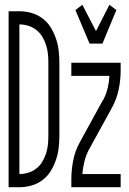

<svg xmlns="http://www.w3.org/2000/svg" viewBox="-20 -782 540 802"><path d="M16 0V-735H61Q87 -735 111.5 -728Q136 -721 157 -705.5Q178 -690 191.5 -668Q205 -646 213.5 -621.5Q222 -597 225 -571.5Q228 -546 228 -521V-215Q228 -189 225 -163.5Q222 -138 213.5 -113.5Q205 -89 191.5 -67Q178 -45 157 -29.5Q136 -14 111.5 -7Q87 0 61 0ZM61 -55Q80 -55 98 -60.5Q116 -66 131.5 -78Q147 -90 156.5 -106Q166 -122 172 -140Q178 -158 180 -177Q182 -196 182 -215V-521Q182 -539 180 -558Q178 -577 172 -595Q166 -613 156.5 -629Q147 -645 131.5 -657Q116 -669 98 -674.5Q80 -680 61 -680ZM354 -600 295 -740 324 -762 381 -652 437 -762 466 -740 408 -600ZM278 0V-33Q278 -73 286 -113Q294 -153 314 -189L410 -364Q411 -365 411.5 -366Q412 -367 413 -368Q424 -390 430 -415Q436 -440 437 -465H278V-520H484V-488Q484 -447 475.5 -407Q467 -367 447 -331L351 -156Q350 -155 349.5 -154Q349 -153 349 -152Q338 -130 332 -105Q326 -80 324 -55H484V0Z"/></svg>

Font: Iosevka Term Curly Light
Style: Regular
Weight: 300
Designer: Belleve Invis
Foundry: Belleve Invis
Version: Version 32.3.0